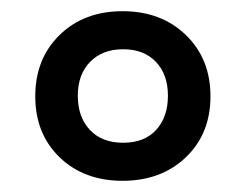

<svg xmlns="http://www.w3.org/2000/svg" viewBox="-20 -746 440 343"><path d="M199 -423Q130 -423 86.5 -465Q43 -507 43 -574Q43 -641 86.5 -683.5Q130 -726 199 -726Q268 -726 312 -683.5Q356 -641 356 -574Q356 -507 312 -465Q268 -423 199 -423ZM200 -491Q238 -491 259 -514Q280 -537 280 -575Q280 -613 258.5 -635.5Q237 -658 200 -658Q163 -658 141 -635.5Q119 -613 119 -575Q119 -537 140.5 -514Q162 -491 200 -491Z"/></svg>

Font: Noto Serif Tibetan
Style: Bold
Weight: 700
Designer: Monotype Design Team
Foundry: Monotype Imaging Inc.
Version: Version 2.103; ttfautohint (v1.8.4.7-5d5b)